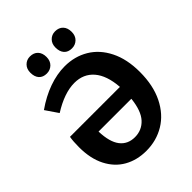

<svg xmlns="http://www.w3.org/2000/svg" viewBox="-255 -1043 1188 1188"><g transform="rotate(-45 338.5 -449.5)"><path d="M636 -362Q636 -244 594 -159.5Q552 -75 480 -31.5Q408 12 319 12Q238 12 175 -23.5Q112 -59 76 -129Q40 -199 40 -299Q40 -350 46 -384H483Q475 -491 427.5 -546Q380 -601 301 -601Q213 -601 105 -533L49 -615Q120 -665 192 -690.5Q264 -716 331 -716Q418 -716 487 -675Q556 -634 596 -554Q636 -474 636 -362ZM481 -282H194Q197 -188 232 -143Q267 -98 329 -98Q390 -98 430.5 -142Q471 -186 481 -282ZM153 -838Q153 -871 173 -891Q193 -911 222 -911Q255 -911 274 -891Q293 -871 293 -836Q293 -802 272.5 -782Q252 -762 222 -762Q189 -762 171 -782Q153 -802 153 -838ZM373 -838Q373 -871 393 -891Q413 -911 442 -911Q475 -911 494 -891Q513 -871 513 -836Q513 -802 492.5 -782Q472 -762 442 -762Q409 -762 391 -782Q373 -802 373 -838Z"/></g></svg>

Font: Bitter Pro
Style: Bold
Weight: 700
Designer: Sol Matas, and Bitter project Authors
Foundry: Sol Matas
Version: Version 1.010